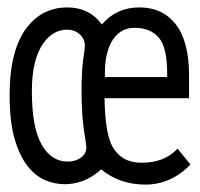

<svg xmlns="http://www.w3.org/2000/svg" viewBox="-20 -486 540 518"><path d="M161 -466Q221 -466 255 -420Q294 -466 356 -466Q419 -466 454.5 -420Q490 -374 490 -283V-221H262Q263 -167 269.5 -133Q276 -99 289.5 -81Q303 -63 320.5 -55Q338 -47 363 -47Q424 -47 459 -85L494 -42Q441 12 372 12Q303 12 253 -29Q209 11 154 11Q129 11 103 0.5Q77 -10 55.5 -36.5Q34 -63 20 -109.5Q6 -156 6 -228Q6 -294 18.5 -339.5Q31 -385 53.5 -413Q76 -441 103 -453.5Q130 -466 161 -466ZM263 -278H431V-287Q431 -359 408 -385Q385 -411 343 -411Q306 -411 284.5 -379Q263 -347 263 -287ZM161 -406Q143 -406 126.5 -397Q110 -388 96 -368Q82 -348 74 -316.5Q66 -285 66 -239Q66 -143 92 -96.5Q118 -50 163 -50Q183 -50 198 -60.5Q213 -71 213 -89Q213 -92 210 -112Q204 -147 202 -179Q200 -211 200 -238Q200 -296 204.5 -325.5Q209 -355 209 -362Q209 -381 195 -393.5Q181 -406 161 -406Z"/></svg>

Font: InconsolataGo
Style: Regular
Weight: 400
Designer: Raph Levien, Kirill Tkachev
Foundry: Cyreal
Version: Version 1.013